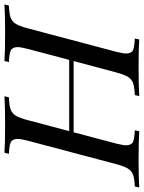

<svg xmlns="http://www.w3.org/2000/svg" viewBox="58 -737 648 866"><g transform="rotate(-90 382.0 -304.0)"><path d="M641.1 -20 637.2 0Q594.7 -2.9 511.7 -2.9Q428.7 -2.9 381.8 0L386.2 -20Q422.4 -21.5 440.2 -27.8Q458 -34.2 468.5 -51.3Q479 -68.4 488.8 -106L539.6 -295.9H218.3L168 -106Q159.7 -73.7 159.7 -58.3Q159.7 -43 168.5 -32.5Q177.2 -22 227.1 -20L223.1 0Q176.3 -2.9 94.2 -2.9Q12.2 -2.9 -30.8 0L-25.9 -20Q9.3 -21.5 26.9 -27.8Q44.4 -34.2 54.9 -51.5Q65.4 -68.8 75.2 -106L180.2 -502Q188.5 -533.7 188.5 -549.3Q188.5 -564.9 179.2 -575.4Q169.9 -585.9 121.1 -587.9L126 -607.9Q166 -605 249.8 -605Q333.5 -605 380.9 -607.9L376 -587.9Q339.4 -586.4 321.5 -580.1Q303.7 -573.7 293.2 -556.6Q282.7 -539.6 272.9 -502L223.6 -315.9H544.9L594.2 -502Q602.5 -533.7 602.5 -549.3Q602.5 -564.9 593.3 -575.4Q584 -585.9 535.2 -587.9L540 -607.9Q584.5 -605 668 -605Q751.5 -605 794.9 -607.9L790 -587.9Q753.4 -586.4 735.6 -580.1Q717.8 -573.7 707.3 -556.6Q696.8 -539.6 687 -502L582 -106Q573.7 -73.7 573.7 -58.3Q573.7 -43 582.5 -32.5Q591.3 -22 641.1 -20Z"/></g></svg>

Font: PlayfairDisplaySC-Italic
Style: Italic
Weight: 400
Italic angle: -14°
Designer: Claus Eggers Sørensen
Foundry: Claus Eggers Sørensen
Version: Version 1.004;PS 001.004;hotconv 1.0.70;makeotf.lib2.5.58329